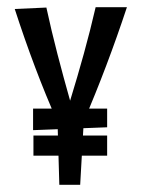

<svg xmlns="http://www.w3.org/2000/svg" viewBox="-20 -512 394 534"><path d="M246 -492C226 -405 202 -320 175 -232C151 -317 127 -407 109 -491L21 -487C56 -379 97 -269 140 -173L145 2H203L213 -175C255 -272 297 -383 333 -492ZM278 -158V-210H72V-150ZM278 -79V-135H73V-79Z"/></svg>

Font: Englebert
Style: Regular
Weight: 400
Designer: Astigmatic (AOETI)
Foundry: Astigmatic (AOETI)
Version: Version 1.000